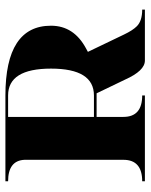

<svg xmlns="http://www.w3.org/2000/svg" viewBox="56 -604 548 699"><g transform="rotate(-90 329.5 -254.0)"><path d="M253.9 -498V-185.5H332Q429.7 -185.5 429.7 -341.8Q429.7 -498 332 -498ZM19.5 -507.8H332Q585.9 -507.8 585.9 -341.8Q585.9 -258.8 503.4 -214.4Q497.1 -210.9 490.7 -207.5L553.7 -76.2Q568.8 -44.4 584 -29.3Q603.5 -9.8 644.5 -9.8V0H459Q421.9 0 389.6 -72.3L339.8 -175.8Q335.9 -175.8 332 -175.8H253.9V-78.1Q253.9 -9.8 332 -9.8V0H19.5V-9.8Q97.7 -9.8 97.7 -78.1V-438.5Q94.7 -498 19.5 -498Z"/></g></svg>

Font: spinweradC
Style: Bold
Weight: 700
Width: 7
Version: Version 0.3